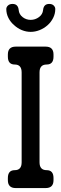

<svg xmlns="http://www.w3.org/2000/svg" viewBox="-20 -947 312 976"><path d="M60 9H212Q252 9 252 -31V-42Q252 -82 217 -82Q181 -82 181 -122V-579Q181 -619 217 -619Q252 -619 252 -659V-670Q252 -710 212 -710H60Q20 -710 20 -670V-659Q20 -619 55 -619Q90 -619 90 -579V-122Q90 -82 55 -82Q20 -82 20 -42V-31Q20 9 60 9ZM12 -901Q12 -877 23 -855.5Q34 -834 52 -819Q69 -803 91 -794Q113 -785 136 -785Q159 -785 181.5 -794Q204 -803 222 -819Q239 -834 250 -855.5Q261 -877 261 -901Q261 -911 253 -919Q245 -927 230 -927Q202 -927 199 -896Q197 -874 178 -860Q159 -846 136 -846Q113 -846 95 -860Q77 -874 75 -896Q72 -927 44 -927Q29 -927 20.5 -919Q12 -911 12 -901Z"/></svg>

Font: WDXL Lubrifont SC
Style: Regular
Weight: 400
Designer: [WDXL Lubrifont] Copyright 2020-2022 (c) NightFurySL2001, Skr-ZERO; [ZCOOL QingKe HuangYou] Copyright 2018-2022 (c) The 
Version: Version 2.001;hotconv 1.1.1;makeotfexe 2.6.0